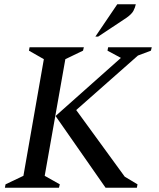

<svg xmlns="http://www.w3.org/2000/svg" viewBox="-20 -882 746 902"><path d="M3 0 6 -16 90 -56 186 -604 116 -644 119 -660H374L370 -644L287 -604L190 -56L261 -16L257 0ZM476 0 241 -337 548 -610 485 -644 488 -660H693L689 -644L628 -621L338 -365L566 -52L626 -16L623 0ZM428 -710 531 -862H618Q615 -847 607 -831.5Q599 -816 575 -799L441 -710Z"/></svg>

Font: Spectral Medium
Style: Italic
Weight: 500
Italic angle: -10°
Designer: Jean-Baptiste Levee
Foundry: Production Type
Version: Version 2.001